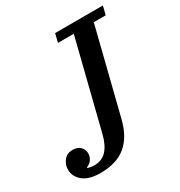

<svg xmlns="http://www.w3.org/2000/svg" viewBox="-196 -816 889 947"><g transform="rotate(-30 249.0 -343.0)"><path d="M104 12Q38 12 5 -15.5Q-28 -43 -28 -82Q-28 -111 -10 -133.5Q8 -156 40 -156Q67 -156 83 -141Q99 -126 99 -102Q99 -85 89 -69.5Q79 -54 59 -46V-42Q64 -40 74 -38Q84 -36 95 -36Q140 -36 167 -65.5Q194 -95 208 -153L332 -649H242L254 -698H526L514 -649H446L325 -165Q303 -77 249.5 -32.5Q196 12 104 12Z"/></g></svg>

Font: IBM Plex Serif Medium
Style: Italic
Weight: 500
Italic angle: -14°
Designer: Mike Abbink, Paul van der Laan, Pieter van Rosmalen
Foundry: Bold Monday
Version: Version 2.5